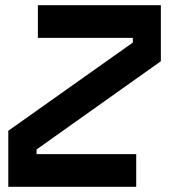

<svg xmlns="http://www.w3.org/2000/svg" viewBox="-20 -720 652 740"><path d="M126 -700H600V-484L121 -144V-126H505V0H12V-216L492 -556V-574H126Z"/></svg>

Font: Space Mono
Style: Bold Italic
Weight: 700
Italic angle: -12°
Monospace: yes
Designer: Colophon Foundry / Benjamin Critton
Foundry: Colophon Foundry
Version: Version 1.000;PS 1.000;hotconv 1.0.81;makeotf.lib2.5.63406